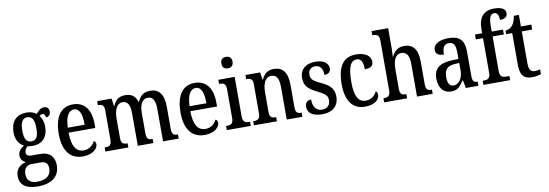

<svg xmlns="http://www.w3.org/2000/svg" viewBox="-68 -1274 5763 2016"><g transform="rotate(-10 2813.5 -266.0)"><path d="M200 238C361 238 437 167 437 52C437 -31 393 -94 285 -94H190C155 -94 137 -107 137 -136C137 -164 154 -185 171 -197C182 -193 207 -191 221 -191C334 -191 387 -264 387 -366C387 -425 370 -461 348 -488C358 -496 368 -502 382 -502C400 -502 412 -484 412 -462C448 -462 462 -488 462 -516C462 -545 445 -570 410 -570C370 -570 341 -535 322 -514C298 -533 264 -547 221 -547C105 -547 49 -477 49 -362C49 -292 82 -234 133 -210C94 -185 68 -156 68 -115C68 -71 96 -48 123 -35C62 -24 12 18 12 95C12 185 74 238 200 238ZM218 -240C165 -240 143 -282 143 -364C143 -451 165 -497 218 -497C273 -497 293 -453 293 -365C293 -281 274 -240 218 -240ZM202 188C127 188 95 147 95 89C95 14 140 -5 182 -5H273C325 -5 353 14 353 71C353 138 315 188 202 188Z M723 10C835 10 885 -49 885 -93C885 -112 875 -124 863 -129C842 -87 803 -51 744 -51C663 -51 620 -116 618 -262H903V-305C903 -463 831 -547 714 -547C587 -547 514 -452 514 -264C514 -90 588 10 723 10ZM799 -315H619C623 -429 656 -493 716 -493C776 -493 799 -422 799 -315Z M964 0H1209V-44H1206C1168 -44 1140 -52 1140 -110V-318C1140 -403 1165 -479 1231 -479C1289 -479 1310 -429 1310 -343V0H1476V-44H1473C1435 -44 1411 -53 1411 -115V-331C1411 -410 1434 -479 1500 -479C1558 -479 1579 -429 1579 -343V0H1746V-44H1743C1705 -44 1681 -53 1681 -115V-351C1681 -487 1628 -547 1538 -547C1479 -547 1432 -525 1403 -453H1398C1377 -522 1331 -547 1273 -547C1211 -547 1171 -525 1141 -456H1136L1125 -536H971V-493H974C1012 -493 1038 -484 1038 -425V-115C1038 -53 1012 -44 974 -44H964Z M2021 10C2133 10 2183 -49 2183 -93C2183 -112 2173 -124 2161 -129C2140 -87 2101 -51 2042 -51C1961 -51 1918 -116 1916 -262H2201V-305C2201 -463 2129 -547 2012 -547C1885 -547 1812 -452 1812 -264C1812 -90 1886 10 2021 10ZM2097 -315H1917C1921 -429 1954 -493 2014 -493C2074 -493 2097 -422 2097 -315Z M2383 -637C2416 -637 2443 -654 2443 -698C2443 -743 2416 -759 2383 -759C2349 -759 2324 -743 2324 -698C2324 -654 2349 -637 2383 -637ZM2259 0H2515V-44H2504C2466 -44 2437 -55 2437 -116V-536H2263V-492H2272C2309 -492 2336 -481 2336 -424V-113C2336 -54 2307 -44 2269 -44H2259Z M2548 0H2793V-44H2788C2750 -44 2723 -52 2723 -110V-318C2723 -402 2746 -480 2818 -480C2878 -480 2898 -428 2898 -343V0H3065V-44H3061C3023 -44 3000 -53 3000 -115V-351C3000 -487 2948 -547 2858 -547C2796 -547 2755 -524 2724 -456H2720L2709 -536H2552V-492H2557C2594 -492 2622 -483 2622 -425V-115C2622 -53 2593 -44 2554 -44H2548Z M3278 10C3388 10 3453 -49 3453 -148C3453 -234 3408 -275 3320 -315C3242 -351 3214 -372 3214 -423C3214 -469 3240 -499 3289 -499C3340 -499 3369 -461 3369 -393C3414 -393 3437 -415 3437 -452C3437 -502 3392 -546 3298 -546C3199 -546 3132 -495 3132 -401C3132 -315 3175 -278 3270 -231C3345 -194 3370 -172 3370 -125C3370 -72 3341 -38 3281 -38C3216 -38 3186 -90 3186 -163C3155 -163 3121 -147 3121 -97C3121 -27 3176 10 3278 10Z M3734 10C3845 10 3888 -46 3888 -91C3888 -110 3881 -122 3870 -130C3850 -87 3810 -51 3751 -51C3669 -51 3634 -125 3634 -266C3634 -443 3672 -495 3731 -495C3783 -495 3797 -442 3797 -378C3864 -378 3888 -399 3888 -444C3888 -508 3826 -547 3730 -547C3617 -547 3530 -480 3530 -265C3530 -68 3614 10 3734 10Z M3937 0H4181V-44H4179C4141 -44 4113 -52 4113 -110V-318C4113 -414 4139 -479 4204 -479C4265 -479 4287 -429 4287 -343V0H4454V-44H4452C4413 -44 4389 -53 4389 -115V-351C4389 -487 4339 -547 4245 -547C4176 -547 4136 -509 4113 -457H4109C4109 -465 4113 -509 4113 -546V-760H3936V-716H3944C3976 -716 4010 -708 4010 -650V-115C4010 -53 3980 -44 3943 -44H3937Z M4651 10C4722 10 4748 -27 4785 -83H4792L4807 0H4942V-44H4939C4900 -44 4886 -60 4886 -115V-374C4886 -500 4830 -547 4719 -547C4624 -547 4555 -514 4555 -449C4555 -406 4584 -386 4642 -386C4642 -451 4656 -495 4713 -495C4773 -495 4784 -447 4784 -373V-314L4713 -311C4583 -306 4519 -257 4519 -151C4519 -41 4577 10 4651 10ZM4685 -48C4643 -48 4624 -84 4624 -145C4624 -223 4652 -263 4737 -268L4785 -271V-191C4785 -108 4745 -48 4685 -48Z M4995 0H5280V-44H5245C5210 -44 5178 -52 5178 -114V-484H5298V-536H5178V-595C5178 -679 5194 -722 5236 -722C5275 -722 5285 -679 5285 -641C5340 -641 5365 -665 5365 -700C5365 -739 5335 -770 5241 -770C5133 -770 5076 -704 5076 -584V-536H4999V-484H5076V-114C5076 -52 5043 -44 5010 -44H4995Z M5512 10C5555 10 5591 0 5609 -7V-57C5590 -52 5572 -49 5549 -49C5508 -49 5489 -78 5489 -147V-483H5600V-536H5489V-659H5435C5426 -606 5414 -580 5397 -559C5379 -537 5354 -524 5322 -520V-483H5387V-146C5387 -30 5429 10 5512 10Z"/></g></svg>

Font: Noto Serif Thai Condensed Medium
Style: Regular
Weight: 500
Width: 3
Designer: Monotype Design Team
Foundry: Monotype Imaging Inc.
Version: Version 2.002